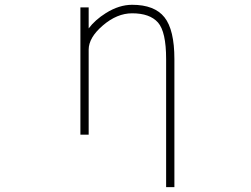

<svg xmlns="http://www.w3.org/2000/svg" viewBox="-20 -555 1040 794"><path d="M346.7 -437.5Q373 -472.7 418 -501Q472.7 -535.2 526.4 -535.2Q619.1 -535.2 660.2 -483.4Q701.2 -431.6 701.2 -310.5V218.8H667V-310.5Q667 -423.8 633.3 -461.9Q599.6 -500 526.4 -500Q463.9 -500 405.3 -449.7Q346.7 -399.4 346.7 -349.6V2H312.5V-524.4H346.7Z"/></svg>

Font: Gen Shin Gothic Monospace ExtraLight
Style: Regular
Weight: 200
Designer: [Source Han Sans]
Ryoko NISHIZUKA  (kana & ideographs); Paul D. Hunt (Latin, Greek & Cyrillic); Wenlong ZHANG  (bopomofo
Version: Version 1.002.20150607